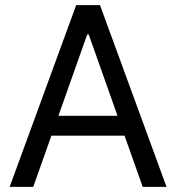

<svg xmlns="http://www.w3.org/2000/svg" viewBox="-20 -727 686 747"><path d="M17.6 0 276.4 -707H369.1L627.9 0H535.2L325.2 -592.8H319.3L109.4 0ZM503.9 -276.4V-199.2H141.6V-276.4Z"/></svg>

Font: Pretendard GOV Variable
Style: Regular
Weight: 400
Designer: Base glyphs from Inter by Rasmus Andersson; Hangul glyphs from Noto Sans CJK(Source Han Sans) by Jang Soo-young and Kang
Foundry: Kil Hyung-jin
Version: Version 1.307;Glyphs 3.2 (3192)